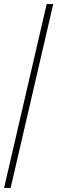

<svg xmlns="http://www.w3.org/2000/svg" viewBox="-39 -750 280 938"><path d="M221 -730 13 168H-19L189 -730Z"/></svg>

Font: Kantumruy Pro ExtraLight
Style: Italic
Weight: 250
Italic angle: -13°
Version: Version 1.002